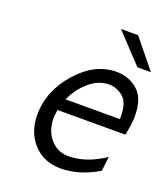

<svg xmlns="http://www.w3.org/2000/svg" viewBox="-123 -727 717 824"><g transform="rotate(20 236.0 -314.5)"><path d="M76.2 -170.9Q76.2 -280.8 156 -370.8Q235.8 -460.9 334 -460.9Q390.1 -460.9 431.2 -425.5Q472.2 -390.1 472.2 -307.1Q472.2 -277.3 460.9 -220.2H150.9Q149.9 -210.4 148.9 -203.1Q147.9 -195.8 147.5 -193.4Q147 -190.9 147 -188.5Q147 -186 147 -182.1Q147 -125 179.4 -87.4Q211.9 -49.8 263.2 -49.8Q342.3 -49.8 426.8 -106L418.9 -40Q333 10.7 250 11.2Q170.9 11.2 123.5 -40.8Q76.2 -92.8 76.2 -170.9ZM168 -274.9H416V-288.1Q416 -350.1 387 -374.5Q357.9 -398.9 321.8 -398.9Q273.9 -398.9 231.4 -361.8Q189 -324.7 168 -274.9ZM288.1 -640.1H366.2L472.2 -509.8H410.2Z"/></g></svg>

Font: CMU Sans Serif
Style: Oblique
Weight: 500
Italic angle: -12°
Version: Version 0.7.0